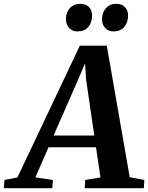

<svg xmlns="http://www.w3.org/2000/svg" viewBox="-94 -985 776 1005"><path d="M-74 0 -70.5 -43 -3 -56 324 -746H465L585 -57.5L661.5 -43L659 0H349.5L352 -43L432 -56L408.5 -214H160L91 -56.5L183 -43L179.5 0ZM186.5 -275.5H399.5L356.5 -570L351 -653.5L319 -577.5ZM310.5 -820.5Q284.5 -820.5 267.8 -839Q251 -857.5 251 -885.5Q252 -921 272.2 -943Q292.5 -965 325.5 -965Q357 -965 372.8 -947Q388.5 -929 388 -902.5Q387.5 -866.5 367.8 -843.5Q348 -820.5 310.5 -820.5ZM499.5 -820.5Q473 -820.5 456.2 -839Q439.5 -857.5 440 -885.5Q441 -921 461.2 -943Q481.5 -965 514 -965Q545 -965 561 -947Q577 -929 576.5 -902.5Q576 -866.5 556.2 -843.5Q536.5 -820.5 499.5 -820.5Z"/></svg>

Font: Merriweather 36pt
Style: Bold Italic
Weight: 700
Italic angle: -7.8°
Version: Version 2.101